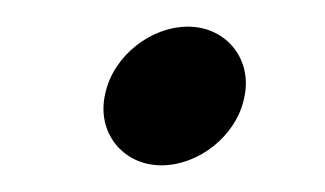

<svg xmlns="http://www.w3.org/2000/svg" viewBox="-20 -110 244 144"><path d="M59 -40C52 -11 72 14 101 14C129 14 157 -8 163 -36C170 -65 150 -90 121 -90C93 -90 65 -68 59 -40Z"/></svg>

Font: Electronic
Style: UltBlkIt
Weight: 500
Version: Version 1.011